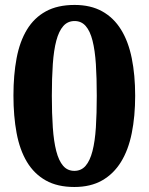

<svg xmlns="http://www.w3.org/2000/svg" viewBox="-20 -744 599 774"><path d="M524.9 -357.9Q524.9 -275.4 511.2 -207.5Q497.6 -139.6 467.8 -91.3Q438 -43 391.6 -16.6Q345.2 9.8 279.8 9.8Q211.4 9.8 164.6 -16.6Q117.7 -43 88.6 -91.3Q59.6 -139.6 46.9 -207.8Q34.2 -275.9 34.2 -358.9Q34.2 -441.9 46.9 -509.3Q59.6 -576.7 88.6 -624.5Q117.7 -672.4 164.8 -698.2Q211.9 -724.1 280.8 -724.1Q345.7 -724.1 392.1 -698.2Q438.5 -672.4 468 -624.5Q497.6 -576.7 511.2 -509Q524.9 -441.4 524.9 -357.9ZM189 -357.9Q189 -286.1 192.9 -230Q196.8 -173.8 206.8 -135Q216.8 -96.2 234.4 -75.7Q252 -55.2 279.8 -55.2Q307.6 -55.2 325.2 -75.7Q342.8 -96.2 352.8 -135Q362.8 -173.8 366.5 -230Q370.1 -286.1 370.1 -357.9Q370.1 -429.7 366.5 -485.6Q362.8 -541.5 353 -580.1Q343.3 -618.7 325.7 -638.9Q308.1 -659.2 280.8 -659.2Q252.9 -659.2 235.1 -638.9Q217.3 -618.7 207 -580.1Q196.8 -541.5 192.9 -485.6Q189 -429.7 189 -357.9Z"/></svg>

Font: Droids
Style: b
Weight: 700
Foundry: Ascender Corporation
Version: Version 1.00 build 113